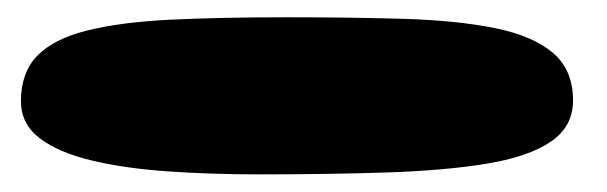

<svg xmlns="http://www.w3.org/2000/svg" viewBox="-20 -417 696 220"><path d="M276 -217.2Q220.8 -217.2 171.6 -220.7Q122.5 -224.1 84.8 -233.2Q47 -242.2 25.5 -258.6Q4 -275 4 -301.1Q4 -333.9 22.7 -353.1Q41.4 -372.4 79.3 -381.9Q117.2 -391.5 174.4 -394.4Q231.5 -397.2 308.4 -397.2Q383 -397.2 443.4 -395.4Q503.9 -393.5 547.1 -384.8Q590.4 -376 613.5 -356.5Q636.6 -337 636.6 -301.8Q636.6 -271.8 610.9 -254.5Q585.1 -237.2 537.5 -229.4Q489.9 -221.6 423.6 -219.4Q357.4 -217.2 276 -217.2Z"/></svg>

Font: Gluten Thin
Style: Regular
Weight: 100
Designer: Tyler Finck
Foundry: Etcetera Type Company
Version: Version 1.300